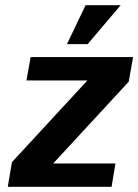

<svg xmlns="http://www.w3.org/2000/svg" viewBox="-20 -720 533 740"><path d="M10 0 26 -95 317 -410H82L98 -500H493L476 -405L185 -90H425L410 0ZM238 -550 310 -700H445L318 -550Z"/></svg>

Font: Scada
Style: Bold Italic
Weight: 700
Italic angle: -10°
Version: Version 4.000